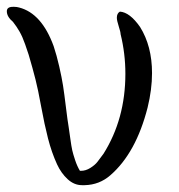

<svg xmlns="http://www.w3.org/2000/svg" viewBox="-120 -527 525 562"><path d="M-79 -507Q-79 -507 -78 -507Q-71 -507 -64 -505Q2 -488 37 -392Q46 -365 53.5 -332Q61 -299 64.5 -276.5Q68 -254 73 -213Q78 -172 81 -155Q82 -149 85.5 -123.5Q89 -98 91.5 -87Q94 -76 100 -58Q106 -40 114 -27Q115 -27 117 -27Q131 -27 144.5 -35.5Q158 -44 165 -53Q172 -62 183 -77Q247 -179 247 -311Q247 -370 233 -427Q233 -433 227.5 -450Q222 -467 222 -475Q222 -488 231 -493Q260 -491 290 -448Q325 -392 325 -313Q325 -265 312 -212Q278 -79 203 -14Q171 14 128 15Q124 15 120 15Q97 15 78 -2.5Q59 -20 47 -46Q31 -81 20.5 -122Q10 -163 0.5 -215Q-9 -267 -16 -294Q-17 -299 -25 -328Q-33 -357 -36 -366.5Q-39 -376 -46.5 -397.5Q-54 -419 -62.5 -434Q-71 -449 -82 -463Q-100 -478 -100 -494Q-100 -507 -82 -507Q-81 -507 -79 -507Z"/></svg>

Font: EptKazoo
Style: Medium
Weight: 500
Version: Version 001.000